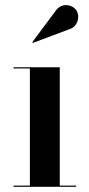

<svg xmlns="http://www.w3.org/2000/svg" viewBox="-20 -719 342 739"><path d="M245.5 -606C278 -614.5 289.5 -654 274.5 -678.5C260.5 -700.5 218 -712 194 -677L104.5 -557L107 -554ZM32 -4.5V0H273V-4.5H210V-460H32V-455.5H95V-4.5Z"/></svg>

Font: Bodoni* 36pt Medium
Style: Regular
Weight: 500
Version: Version 2.3